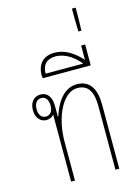

<svg xmlns="http://www.w3.org/2000/svg" viewBox="-145 -1080 818 1155"><g transform="rotate(-15 263.5 -502.0)"><path d="M149 0H173V-243C173 -394 239 -534 330 -534C403 -534 425 -477 425 -394V0H449V-399C449 -494 416 -557 333 -557C253 -557 203 -484 176 -399H173V-467C173 -520 149 -554 106 -554C63 -554 38 -521 38 -474C38 -429 63 -396 102 -396C122 -396 138 -404 149 -417ZM104 -417C78 -417 61 -438 61 -474C61 -511 78 -532 105 -532C132 -532 148 -511 148 -474C148 -438 132 -417 104 -417Z M146 -645H444V-775H419V-686C373 -737 318 -775 253 -775C184 -775 143 -736 143 -660ZM169 -667C169 -720 196 -752 252 -752C314 -752 368 -711 403 -667Z M423 -1004V-945L425 -861H444L446 -945V-1004Z"/></g></svg>

Font: Noto Sans Thai Looped Condensed Thin
Style: Regular
Weight: 100
Width: 3
Designer: Sasikarn Vongin, Ben Mitchell
Foundry: The Fontpad Ltd
Version: Version 1.001